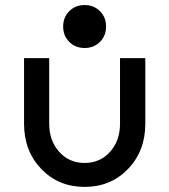

<svg xmlns="http://www.w3.org/2000/svg" viewBox="-20 -730 670 760"><path d="M75.2 -240.2V-500H174.8V-240.2Q174.8 -172.9 214.4 -128.9Q253.9 -85 314.9 -85Q376 -85 415.5 -128.9Q455.1 -172.9 455.1 -240.2V-500H555.2V-240.2Q555.2 -132.3 486.8 -61.3Q418.5 9.8 314.9 9.8Q211.4 9.8 143.3 -61.3Q75.2 -132.3 75.2 -240.2ZM375.7 -564.2Q351.6 -540 314.9 -540Q278.3 -540 254.2 -564.2Q230 -588.4 230 -625Q230 -661.6 254.2 -685.8Q278.3 -710 314.9 -710Q351.6 -710 375.7 -685.8Q399.9 -661.6 399.9 -625Q399.9 -588.4 375.7 -564.2Z"/></svg>

Font: Optician Sans
Style: Regular
Weight: 400
Designer: Fábio Duarte Martins, Simen Schikulski
Version: Version 1.002